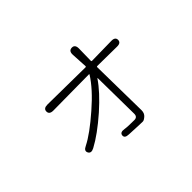

<svg xmlns="http://www.w3.org/2000/svg" viewBox="-113 -890 1227 1227"><g transform="rotate(-45 500.0 -276.5)"><path d="M597 51Q579 51 560 50L475 46Q438 45 441 20Q444 -4 480 2Q502 6 565 6Q593 6 593 -23L589 -348Q589 -353 586 -349Q537 -276 438 -188Q333 -96 252 -53Q220 -36 208 -59Q196 -82 229 -97Q301 -133 412 -230Q518 -322 568 -402Q571 -406 566 -406L242 -403Q206 -403 206 -430Q206 -457 242 -457L583 -453Q588 -453 588 -458L582 -567Q580 -603 609 -604Q638 -605 638 -568L636 -458Q636 -453 641 -453L817 -456Q854 -457 854 -430Q854 -403 817 -404L641 -406Q636 -406 636 -401L642 -6Q642 21 624.5 36Q607 51 597 51Z"/></g></svg>

Font: Resource Han Rounded JP Light
Style: Regular
Weight: 300
Designer: Cyano Hao (round all glyphs); Ryoko NISHIZUKA 西塚涼子 (kana, bopomofo & ideographs); Paul D. Hunt (Latin, Greek & Cyrillic)
Foundry: Cyano Hao
Version: 0.990